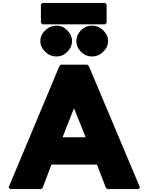

<svg xmlns="http://www.w3.org/2000/svg" viewBox="-20 -1268 1000 1295"><path d="M256 -1238V-1114L266 -1104H689L699 -1114V-1238L689 -1248H266ZM530 -1067 523 -1060C505 -1042 495 -1018 495 -991C495 -964 505 -940 523 -922L530 -915C548 -897 571 -887 600 -887C629 -887 653 -897 672 -915L679 -922C698 -940 709 -964 709 -991C709 -1018 698 -1042 679 -1060L672 -1067C653 -1085 629 -1095 600 -1095C571 -1095 548 -1085 530 -1067ZM289 -1067 282 -1060C263 -1042 252 -1018 252 -991C252 -964 263 -940 282 -922L289 -915C308 -897 332 -887 361 -887C390 -887 412 -897 430 -915L437 -922C455 -940 466 -964 466 -991C466 -1018 455 -1042 437 -1060L430 -1067C412 -1085 390 -1095 361 -1095C332 -1095 308 -1085 289 -1067ZM569 -832H391L381 -823L38 -4L49 7H258L268 -2L327 -158H634L694 -2L704 7H913L924 -4L579 -823ZM402 -342 479 -538 558 -342Z"/></svg>

Font: Hussar Woodtype
Style: Ultra
Weight: 900
Foundry: Cannot Into Space Fonts
Version: Version 1.07